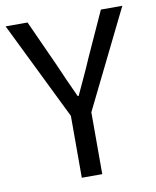

<svg xmlns="http://www.w3.org/2000/svg" viewBox="-77 -716 632 776"><g transform="rotate(-10 238.5 -328.0)"><path d="M196 0H280V-254L478 -656H390L306 -471C286 -423 263 -377 241 -328H237C214 -377 194 -423 173 -471L89 -656H-1L196 -254Z"/></g></svg>

Font: DAIFUKU Sans
Style: Regular
Weight: 400
Designer: Original font ‘Source Han Sans JP’ : Paul D. Hunt
Foundry: Daifuku
Version: Version 1.000